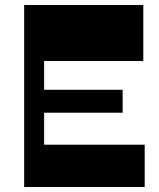

<svg xmlns="http://www.w3.org/2000/svg" viewBox="-20 -750 637 770"><path d="M112 -505.4V-730H554.7V-505.4ZM112 0V-169.7H560.3V0ZM76.9 0V-730H156.9V0ZM140.9 -298V-390H471.9V-298Z"/></svg>

Font: Savate ExtraLight
Style: Regular
Weight: 200
Designer: Max Esnée
Foundry: Plomb Type
Version: Version 2.000